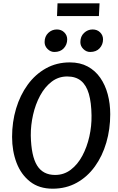

<svg xmlns="http://www.w3.org/2000/svg" viewBox="-20 -1132 714 1160"><path d="M298 8Q216.5 8 162 -34.5Q107.5 -77 80.2 -148Q53 -219 53 -305Q53 -395 77.2 -476Q101.5 -557 147.2 -620Q193 -683 257.5 -719Q322 -755 402 -755Q464 -755 509.8 -730.2Q555.5 -705.5 585.8 -662Q616 -618.5 631 -562Q646 -505.5 646 -442Q646 -351.5 622.2 -270.2Q598.5 -189 553.2 -126.2Q508 -63.5 443.5 -27.8Q379 8 298 8ZM313 -75Q366.5 -75 408 -106.8Q449.5 -138.5 477.5 -191Q505.5 -243.5 519.8 -307Q534 -370.5 533 -434Q532 -512.5 516.8 -565Q501.5 -617.5 469.5 -643.8Q437.5 -670 386 -670Q333 -670 291.8 -638.2Q250.5 -606.5 222.2 -554Q194 -501.5 179.8 -438.5Q165.5 -375.5 166 -313Q168.5 -189.5 204 -132.2Q239.5 -75 313 -75ZM308.5 -818Q285.5 -818 267.5 -835.8Q249.5 -853.5 249.5 -877.5Q249.5 -912 271.5 -933Q293.5 -954 323.5 -954Q350.5 -954 368.2 -936.5Q386 -919 386 -894Q386 -863 365.5 -840.5Q345 -818 308.5 -818ZM524.5 -818Q501.5 -818 483.5 -835.8Q465.5 -853.5 465.5 -877.5Q465.5 -912 487.8 -933Q510 -954 539.5 -954Q567 -954 584.8 -936.5Q602.5 -919 602.5 -894Q602.5 -863 582 -840.5Q561.5 -818 524.5 -818ZM324.5 -1035 327.5 -1112H581.5L577.5 -1035Z"/></svg>

Font: Koeln Type Sans
Style: Italic
Weight: 400
Italic angle: -7.5°
Designer: Eben Sorkin
Foundry: Eben Sorkin
Version: Version 2.001